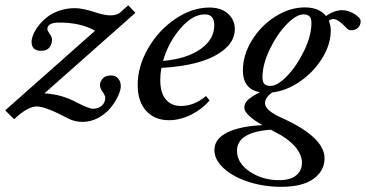

<svg xmlns="http://www.w3.org/2000/svg" viewBox="-66 -454 1415 743"><path d="M401.4 -120.6Q401.4 -105 390.6 -82Q379.9 -59.1 361.8 -36.6Q343.8 -14.2 314.9 1.7Q286.1 17.6 254.4 17.6Q223.6 17.6 199.7 5.4Q110.8 -42 76.7 -42Q40.5 -42 -11.2 7.3L-45.9 -26.9L301.8 -335Q246.6 -366.7 163.1 -366.7Q117.2 -366.7 117.2 -340.8Q117.2 -335.9 126.2 -323.2Q135.3 -310.5 135.3 -300.8Q135.3 -282.7 125 -270Q114.7 -257.3 93.8 -257.3Q56.2 -257.3 56.2 -292Q56.2 -303.7 62.5 -319.6Q68.8 -335.4 82.5 -353.5Q96.2 -371.6 115.2 -387Q134.3 -402.3 162.8 -412.4Q191.4 -422.4 223.6 -422.4Q253.4 -422.4 296.4 -408.2Q337.9 -394.5 360.8 -394.5Q386.7 -394.5 400.4 -406.7L430.2 -433.6L458 -404.3L106 -92.8Q146 -89.8 173.8 -81.3Q201.7 -72.8 231 -57.6Q277.3 -33.2 294.4 -33.2Q314.9 -33.2 328.1 -45.2Q341.3 -57.1 341.3 -76.2Q341.3 -83.5 331.1 -98.4Q320.8 -113.3 320.8 -124.5Q320.8 -137.7 331.3 -149.9Q341.8 -162.1 364.3 -162.1Q381.3 -162.1 391.4 -150.1Q401.4 -138.2 401.4 -120.6Z M587.9 11.2Q532.7 11.2 499.8 -24.9Q466.8 -61 466.8 -125Q466.8 -197.3 507.3 -267.3Q547.9 -337.4 612.8 -381.1Q677.7 -424.8 744.1 -424.8Q791 -424.8 816.9 -400.6Q842.8 -376.5 842.8 -341.3Q842.8 -298.8 805.9 -265.9Q769 -232.9 705.1 -214.1Q641.1 -195.3 558.6 -191.4Q554.2 -168 554.2 -145Q554.2 -94.7 575.7 -69.3Q597.2 -43.9 633.3 -43.9Q686 -43.9 731 -82.5L745.1 -65.4Q714.8 -30.3 672.4 -9.5Q629.9 11.2 587.9 11.2ZM726.6 -398.4Q679.2 -398.4 632.6 -344.5Q585.9 -290.5 564.9 -218.3Q655.8 -226.1 709.5 -263.7Q763.2 -301.3 763.2 -356.4Q763.2 -398.4 726.6 -398.4Z M1021.5 269Q956.5 269 897.2 250.2Q837.9 231.4 800.8 198.2Q763.7 165 763.7 126.5Q763.7 83.5 813.2 58.8Q862.8 34.2 949.2 30.3Q879.4 -10.7 879.4 -37.1Q879.4 -54.2 893.3 -67.4Q907.2 -80.6 940.4 -97.2Q874 -108.4 874 -181.6Q874 -241.2 908.9 -298.1Q943.8 -355 999.5 -390.1Q1055.2 -425.3 1112.8 -425.3Q1169.4 -425.3 1195.8 -392.1Q1227.5 -414.6 1258.8 -414.6Q1275.4 -414.6 1293.2 -406.5Q1311 -398.4 1321.8 -387.2Q1329.6 -379.4 1329.6 -371.6Q1329.6 -356.9 1319.6 -346.9Q1309.6 -336.9 1292.5 -336.9Q1282.7 -336.9 1274.4 -346.2Q1242.2 -380.4 1224.6 -380.4Q1215.8 -380.4 1206.5 -374Q1213.9 -355.5 1213.9 -335.4Q1213.9 -282.2 1180.9 -228.8Q1147.9 -175.3 1095.2 -138.9Q1042.5 -102.5 987.3 -96.2Q959.5 -76.2 959.5 -54.7Q959.5 -26.9 1023.9 2Q1189.9 76.7 1189.9 158.7Q1189.9 207 1147.2 238Q1104.5 269 1021.5 269ZM981 -121.6Q1008.3 -121.6 1045.9 -160.9Q1083.5 -200.2 1111.3 -258.5Q1139.2 -316.9 1139.2 -365.2Q1139.2 -382.3 1131.8 -390.4Q1124.5 -398.4 1108.4 -398.4Q1080.6 -398.4 1043 -359.6Q1005.4 -320.8 977.5 -262.5Q949.7 -204.1 949.7 -154.8Q949.7 -137.2 957 -129.4Q964.4 -121.6 981 -121.6ZM851.1 129.4Q851.1 177.2 900.6 210.2Q950.2 243.2 1013.7 243.2Q1057.6 243.2 1080.1 224.6Q1102.5 206.1 1102.5 175.8Q1102.5 144 1075.2 112.8Q1047.9 81.5 1001 58.1Q994.1 54.7 981.4 47.9Q851.1 57.6 851.1 129.4Z"/></svg>

Font: Elstob 18pt Medium
Style: Italic
Weight: 500
Italic angle: -20°
Designer: Peter S. Baker
Version: Version 1.015